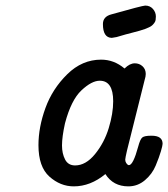

<svg xmlns="http://www.w3.org/2000/svg" viewBox="-20 -661 600 685"><path d="M117.2 -143.1Q117.2 -207 142.1 -275.6Q167 -344.2 220 -396.2Q272.9 -448.2 340.8 -448.2Q386.7 -448.2 423.8 -417H424.8Q442.9 -435.1 460.9 -435.1Q477.1 -435.1 488.5 -424.6Q500 -414.1 500 -397Q500 -388.2 496.1 -376L433.1 -124Q427.2 -98.1 426.8 -91.8Q426.8 -85 429.9 -80.1Q433.1 -75.2 435.5 -73.5Q438 -71.8 439.9 -71.8Q455.1 -71.8 473.1 -138.2Q480 -164.1 487.5 -170.4Q495.1 -176.8 519 -176.8H521Q560.1 -176.8 560.1 -147.9Q560.1 -142.1 554 -121.1Q547.9 -100.1 535.4 -70.1Q522.9 -40 497.1 -18.1Q471.2 3.9 438 3.9Q383.8 3.9 356 -40Q302.7 3.9 243.2 3.9Q195.3 3.9 156.2 -31Q117.2 -65.9 117.2 -143.1ZM201.2 -142.1Q201.2 -113.3 212.2 -92Q223.1 -70.8 248 -70.8Q286.1 -70.8 319.1 -111.3Q352.1 -151.9 367.9 -203.9Q383.8 -255.9 383.8 -299.8Q383.8 -373 335.9 -373Q307.1 -373 270.5 -338.6Q233.9 -304.2 211.9 -221.2Q201.2 -172.9 201.2 -142.1ZM347.2 -575.2Q347.2 -602.1 377.9 -609.9Q486.8 -640.6 498 -641.1Q515.1 -641.1 525.6 -629.2Q536.1 -617.2 536.1 -602.1Q536.1 -595.2 535.2 -589.6Q534.2 -584 530.5 -579.1Q526.9 -574.2 522.9 -570.6Q519 -566.9 511.5 -563.5Q503.9 -560.1 497.6 -557.6Q491.2 -555.2 478.5 -551.5Q465.8 -547.9 455.8 -545.4Q445.8 -543 428 -538.1Q410.2 -533.2 396 -528.8Q380.9 -525.9 378.9 -525.9Q347.2 -526.4 347.2 -575.2Z"/></svg>

Font: CMU Typewriter Text
Style: BoldItalic
Weight: 700
Italic angle: -14.04°
Version: Version 0.7.0